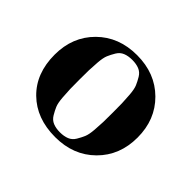

<svg xmlns="http://www.w3.org/2000/svg" viewBox="-121 -671 851 851"><g transform="rotate(45 305.0 -245.0)"><path d="M408.5 -186.5Q409 -206 409 -245Q409 -284 408.5 -303.5Q408 -323 405.5 -355Q403 -387 396 -403.5Q389 -420 378 -438.5Q367 -457 348.5 -464.5Q330 -472 305 -472Q280 -472 261.5 -464.5Q243 -457 232 -438.5Q221 -420 214 -403.5Q207 -387 204.5 -355Q202 -323 201.5 -303.5Q201 -284 201 -245Q201 -206 201.5 -186.5Q202 -167 204.5 -135Q207 -103 214 -86.5Q221 -70 232 -51.5Q243 -33 261.5 -25.5Q280 -18 305 -18Q330 -18 348.5 -25.5Q367 -33 378 -51.5Q389 -70 396 -86.5Q403 -103 405.5 -135Q408 -167 408.5 -186.5ZM305 12Q188 12 116.5 -58Q45 -128 45 -245Q45 -357 118 -429.5Q191 -502 305 -502Q419 -502 492 -429.5Q565 -357 565 -245Q565 -133 492 -60.5Q419 12 305 12Z"/></g></svg>

Font: Justus
Style: Bold
Weight: 700
Version: Version 001.001